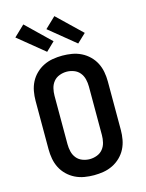

<svg xmlns="http://www.w3.org/2000/svg" viewBox="-143 -1072 886 1165"><g transform="rotate(-15 300.0 -489.5)"><path d="M300 8Q270 8 240 3Q210 -2 182.5 -15.5Q155 -29 133 -50.5Q111 -72 97.5 -98.5Q84 -125 78.5 -155Q73 -185 73 -215V-520Q73 -550 78.5 -580Q84 -610 97.5 -636.5Q111 -663 133 -684.5Q155 -706 182.5 -719.5Q210 -733 240 -738Q270 -743 300 -743Q330 -743 360 -738Q390 -733 417.5 -719.5Q445 -706 467 -684.5Q489 -663 502.5 -636.5Q516 -610 521.5 -580Q527 -550 527 -520V-215Q527 -185 521.5 -155Q516 -125 502.5 -98.5Q489 -72 467 -50.5Q445 -29 417.5 -15.5Q390 -2 360 3Q330 8 300 8ZM300 -93Q323 -93 345.5 -101.5Q368 -110 382.5 -128Q397 -146 402.5 -169Q408 -192 408 -215V-520Q408 -543 402.5 -566Q397 -589 382.5 -607Q368 -625 345.5 -633.5Q323 -642 300 -642Q277 -642 254.5 -633.5Q232 -625 217.5 -607Q203 -589 197.5 -566Q192 -543 192 -520V-215Q192 -192 197.5 -169Q203 -146 217.5 -128Q232 -110 254.5 -101.5Q277 -93 300 -93ZM413 -789 249 -923 316 -987 468 -841ZM218 -789 54 -923 121 -987 272 -841Z"/></g></svg>

Font: Iosevka SS04 Extended
Style: Bold
Weight: 700
Width: 7
Monospace: yes
Designer: Belleve Invis
Foundry: Belleve Invis
Version: Version 19.0.0; ttfautohint (v1.8.4)